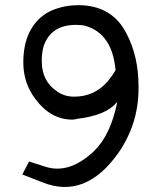

<svg xmlns="http://www.w3.org/2000/svg" viewBox="-20 -697 602 752"><path d="M93.8 -64.5 158.2 -43.9Q252 -13.7 349.6 -106.4Q414.1 -169.9 439.5 -298.8Q398.4 -245.1 281.2 -231.4Q272.5 -228.5 263.7 -228.5Q178.7 -228.5 119.1 -308.6Q71.3 -371.1 71.3 -452.1Q71.3 -585 159.2 -643.6Q202.1 -669.9 262.7 -675.8Q274.4 -676.8 286.1 -676.8Q418.9 -676.8 475.6 -565.4Q522.5 -475.6 522.5 -360.4V-349.6Q522.5 -211.9 443.4 -97.7Q314.5 84 147.5 17.6L67.4 -13.7ZM432.6 -421.9Q419.9 -565.4 314.5 -595.7Q300.8 -599.6 277.3 -599.6Q178.7 -599.6 150.4 -514.6Q143.6 -490.2 143.6 -457Q143.6 -377.9 205.1 -337.9Q233.4 -318.4 270.5 -318.4Q349.6 -318.4 401.4 -377.9Q419.9 -400.4 432.6 -421.9Z"/></svg>

Font: Hopone
Style: Regular
Weight: 400
Foundry: SIL International (SIL)
Version: Version 1.00 September 3, 2015, initial release